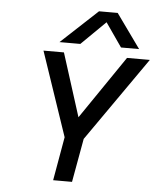

<svg xmlns="http://www.w3.org/2000/svg" viewBox="-58 -923 801 973"><g transform="rotate(5 342.0 -436.5)"><path d="M406 -873H501L625 -700H533L449 -821L326 -700H220ZM288 -222 143 -650H247L349 -329L568 -650H684L385 -222L345 0H249Z"/></g></svg>

Font: Overused Grotesk Medium
Style: Italic
Weight: 500
Italic angle: -10°
Version: Version 0.003